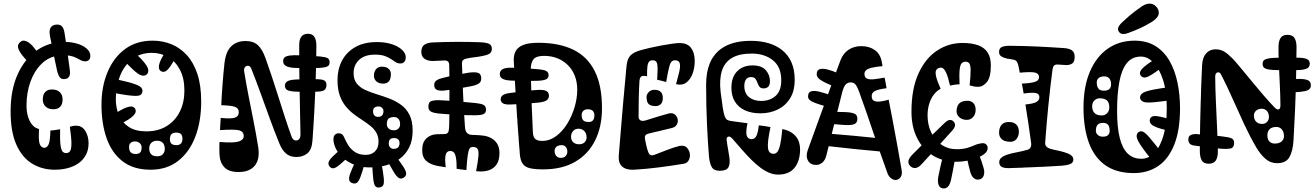

<svg xmlns="http://www.w3.org/2000/svg" viewBox="-20 -948 7434 1086"><path d="M290 12Q218.5 12 162 -22.2Q105.5 -56.5 72.8 -129.2Q40 -202 40 -318Q40 -440 80 -528Q120 -616 189 -663.5Q258 -711 344 -711Q384 -711 417.5 -700.8Q451 -690.5 471 -672.5Q491 -654.5 491 -632Q491 -615.5 482.2 -608.2Q473.5 -601 462 -601Q451 -601 442.5 -604.8Q434 -608.5 428 -612Q425 -614 422.2 -615.2Q419.5 -616.5 416.8 -618Q414 -619.5 411.5 -620.5Q407.5 -622.5 403.5 -624.2Q399.5 -626 396 -627.2Q392.5 -628.5 388.5 -629.5Q383 -631 377.2 -632.2Q371.5 -633.5 366 -634Q362 -634.5 357.2 -634.5Q352.5 -634.5 347.5 -634.8Q342.5 -635 337 -635Q333 -635 328.8 -634.8Q324.5 -634.5 320.2 -634.2Q316 -634 311.5 -633.5Q255 -626.5 214.2 -586.2Q173.5 -546 151.8 -484.8Q130 -423.5 130 -352Q130 -316.5 137.8 -290.5Q145.5 -264.5 157.8 -248Q170 -231.5 183 -225Q189 -222 192.8 -220.8Q196.5 -219.5 201 -218Q196.5 -153.5 205 -132.5Q213.5 -111.5 232 -112Q246.5 -113 255 -131.2Q263.5 -149.5 265 -210Q277 -210 292.2 -212.5Q307.5 -215 320 -217Q318.5 -156.5 322.2 -127.8Q326 -99 334 -90.5Q342 -82 354 -82Q368.5 -82 376.2 -93.2Q384 -104.5 384 -136.5Q384 -168.5 375 -231Q383.5 -234 392 -235.5Q400.5 -237 411 -237Q445 -237 463 -206.8Q481 -176.5 481 -138Q481 -100.5 466 -72.2Q451 -44 424.8 -25.2Q398.5 -6.5 363.8 2.8Q329 12 290 12ZM345 -762Q352.5 -714 360.5 -658Q368.5 -602 375 -551Q377.5 -535 374.5 -523.8Q371.5 -512.5 363.2 -506.5Q355 -500.5 341 -500.5Q325.5 -500.5 317.2 -512Q309 -523.5 304 -543Q293.5 -590.5 282.2 -645.5Q271 -700.5 262 -747Q258.5 -767 262 -780.8Q265.5 -794.5 276.2 -801.8Q287 -809 305 -809Q320 -809 330.2 -799Q340.5 -789 345 -762ZM165 -687Q175 -675 184.8 -662.5Q194.5 -650 204 -634Q213 -620 212.8 -607Q212.5 -594 202 -584Q190 -571.5 177 -572.5Q164 -573.5 151 -586Q135.5 -601 123.8 -614Q112 -627 103 -639Q84.5 -664.5 81.8 -680.5Q79 -696.5 94 -710Q107.5 -723 127 -715.5Q146.5 -708 165 -687ZM282 -330Q253 -330 237.5 -345.8Q222 -361.5 222 -384Q222 -414 236 -428Q250 -442 273 -442Q302.5 -442 318.2 -426.8Q334 -411.5 334 -385Q334 -359 320.8 -344.5Q307.5 -330 282 -330ZM429 -63Q430 -61.5 430.8 -60.5Q431.5 -59.5 432 -58Q438 -48.5 426 -41.2Q414 -34 403.5 -34Q400 -34 396.5 -35.2Q393 -36.5 391 -39Q389.5 -41.5 388.2 -43.2Q387 -45 386 -47ZM306 -50Q306 -48 306.5 -45.8Q307 -43.5 307 -41Q308.5 -30.5 295.5 -23.8Q282.5 -17 268.5 -17Q257 -17 247.5 -21.2Q238 -25.5 237 -36.5Q237 -39.5 237 -42.2Q237 -45 237 -48Q236.5 -60 248.2 -66Q260 -72 271 -72Q283.5 -72 294 -67Q304.5 -62 306 -50Z M832 12Q735.5 12 674 -35.2Q612.5 -82.5 583.2 -165.5Q554 -248.5 554 -356Q554 -457 587.8 -539Q621.5 -621 686 -669.5Q750.5 -718 843 -718Q899.5 -718 949 -698Q998.5 -678 1036.8 -636.2Q1075 -594.5 1096.5 -529.5Q1118 -464.5 1118 -374Q1118 -262 1084.8 -174.8Q1051.5 -87.5 987.5 -37.8Q923.5 12 832 12ZM808 -205Q874.5 -205 922.8 -234.8Q971 -264.5 997 -316.5Q1023 -368.5 1023 -436Q1023 -504.5 998.5 -552Q974 -599.5 932.2 -624.2Q890.5 -649 839 -649Q772.5 -649 727 -612.8Q681.5 -576.5 658.2 -517Q635 -457.5 635 -388Q635 -337.5 652.8 -296Q670.5 -254.5 708.8 -229.8Q747 -205 808 -205ZM976 -198Q959.5 -198 950.2 -189.5Q941 -181 941 -159Q941 -144 949.5 -135.5Q958 -127 979 -127Q995 -127 1003.5 -136.5Q1012 -146 1012 -161Q1012 -181.5 1003.5 -189.8Q995 -198 976 -198ZM868 -152Q848.5 -152 836.2 -140.5Q824 -129 824 -107Q824 -88.5 834.5 -76.2Q845 -64 869 -64Q891 -64 901.5 -76.2Q912 -88.5 912 -104Q912 -129.5 900.2 -140.8Q888.5 -152 868 -152ZM742 -148Q728.5 -148 719.2 -140Q710 -132 710 -117Q710 -95.5 719.5 -86.2Q729 -77 747 -77Q765 -77 773 -85.5Q781 -94 781 -115Q781 -128.5 770.5 -138.2Q760 -148 742 -148ZM984 -644Q979.5 -636 975 -627.2Q970.5 -618.5 966 -610Q943 -568 926 -551.8Q909 -535.5 891 -545Q878.5 -552 878.5 -569.8Q878.5 -587.5 894 -618Q907 -641.5 913.2 -651.5Q919.5 -661.5 924 -669Q931 -680.5 943 -681.5Q955 -682.5 966 -677Q976.5 -672 982.5 -662.5Q988.5 -653 984 -644ZM744 -647Q753 -639 762.5 -630.5Q772 -622 781 -612Q814 -576 817.8 -557.2Q821.5 -538.5 811 -528Q800 -517 781.5 -521.2Q763 -525.5 733 -554Q715 -570.5 704.8 -581Q694.5 -591.5 686 -602Q680 -610.5 684 -622.2Q688 -634 696 -642Q705 -652 718.5 -655.2Q732 -658.5 744 -647ZM628 -501Q649 -496.5 669.5 -492.2Q690 -488 711 -482Q762 -468 775.5 -455.8Q789 -443.5 785 -427Q781.5 -410 763 -406.8Q744.5 -403.5 697 -410Q676 -413 654.5 -416.8Q633 -420.5 612 -425Q598.5 -428 594.5 -442Q590.5 -456 594 -470Q597 -484.5 606.2 -494Q615.5 -503.5 628 -501ZM615 -296Q620.5 -300 626.2 -303.2Q632 -306.5 637 -310Q674 -332.5 695.2 -340Q716.5 -347.5 727.2 -345Q738 -342.5 743 -335Q749 -326.5 747.2 -315.2Q745.5 -304 728.5 -288.5Q711.5 -273 672 -252Q665.5 -248.5 658.2 -244.8Q651 -241 644 -237Q632 -231 621.8 -236.2Q611.5 -241.5 606 -252Q601 -262.5 602 -275.5Q603 -288.5 615 -296ZM1065 -522Q1072.5 -523.5 1078.2 -515.5Q1084 -507.5 1087 -496Q1090 -482 1088.5 -469Q1087 -456 1078 -455Q1076 -455 1073.8 -454.5Q1071.5 -454 1069 -454Q1060 -453.5 1054.2 -463.2Q1048.5 -473 1046 -485Q1044.5 -498 1047.8 -508.8Q1051 -519.5 1060 -521Q1061.5 -521 1062.5 -521.5Q1063.5 -522 1065 -522ZM1047 -289Q1049.5 -286 1051.8 -283.5Q1054 -281 1056 -278Q1061.5 -271.5 1058.8 -264.5Q1056 -257.5 1050 -252Q1044 -247.5 1037 -246.2Q1030 -245 1026 -251Q1023 -255.5 1020 -259.5Q1017 -263.5 1014 -268Q1008 -276.5 1010.5 -283.5Q1013 -290.5 1019 -294Q1025 -298 1033 -297.2Q1041 -296.5 1047 -289Z M1221.5 -76Q1221 -85.5 1220.8 -97.2Q1220.5 -109 1220.8 -121.5Q1221 -134 1221.5 -145Q1302.5 -138.5 1330.5 -147.8Q1358.5 -157 1358.5 -178Q1358.5 -205 1331 -211.2Q1303.5 -217.5 1224.5 -212Q1225.5 -229.5 1226.2 -246.8Q1227 -264 1228.5 -281Q1263.5 -277.5 1286 -278.8Q1308.5 -280 1319.5 -288.2Q1330.5 -296.5 1330.5 -314Q1330.5 -336 1308.5 -343.8Q1286.5 -351.5 1231.5 -353Q1234 -408.5 1238.8 -471.5Q1243.5 -534.5 1249.5 -589Q1257 -656.5 1288 -686.2Q1319 -716 1368.5 -716Q1413.5 -716 1438.8 -692.5Q1464 -669 1482.5 -617Q1499 -571.5 1517 -516.8Q1535 -462 1553.8 -403Q1572.5 -344 1591.2 -286.2Q1610 -228.5 1628.5 -177Q1635 -158.5 1647.5 -154.5Q1660 -150.5 1670 -159.2Q1680 -168 1679.5 -188Q1678.5 -259.5 1676.5 -345.8Q1674.5 -432 1673.2 -521.8Q1672 -611.5 1672.5 -694Q1672.5 -725.5 1684.8 -741.2Q1697 -757 1722.5 -757Q1746.5 -757 1758 -740Q1769.5 -723 1769.5 -689Q1769 -606.5 1766.2 -517.5Q1763.5 -428.5 1758.8 -336.8Q1754 -245 1747.5 -154Q1744 -101.5 1718.8 -80.8Q1693.5 -60 1656.5 -60Q1620 -60 1597.2 -80.2Q1574.5 -100.5 1559.5 -138Q1531.5 -207 1505.2 -279.5Q1479 -352 1453.2 -423Q1427.5 -494 1401.5 -559Q1398 -568 1393.2 -572Q1388.5 -576 1381.5 -576Q1371 -576 1364.8 -567.2Q1358.5 -558.5 1361.5 -542Q1372.5 -473.5 1386.5 -402.5Q1400.5 -331.5 1414.8 -259.5Q1429 -187.5 1440.5 -116Q1451 -48.5 1421.8 -11.8Q1392.5 25 1329.5 25Q1273.5 25 1248.2 -2.8Q1223 -30.5 1221.5 -76ZM1679.5 -635Q1698.5 -634.5 1717.8 -633.2Q1737 -632 1755.5 -631Q1796.5 -629 1815.2 -625Q1834 -621 1839.2 -614Q1844.5 -607 1844.5 -596Q1844.5 -585 1838.8 -577.8Q1833 -570.5 1813.5 -566.8Q1794 -563 1753.5 -563Q1734 -563 1715 -563Q1696 -563 1676.5 -563Q1637.5 -563 1617 -567.8Q1596.5 -572.5 1589 -581.5Q1581.5 -590.5 1581.5 -603Q1581.5 -615 1589.2 -622.8Q1597 -630.5 1618.2 -633.8Q1639.5 -637 1679.5 -635ZM1675.5 -499Q1695 -499 1715 -499.5Q1735 -500 1754.5 -500Q1801 -501 1813.8 -493.2Q1826.5 -485.5 1826.5 -468Q1826.5 -447 1814 -438Q1801.5 -429 1756.5 -429Q1738.5 -429 1720 -429Q1701.5 -429 1683.5 -429Q1629 -429 1610.2 -436Q1591.5 -443 1591.5 -464Q1591.5 -480.5 1607.8 -489.5Q1624 -498.5 1675.5 -499ZM1711.5 -405Q1713 -405 1714.5 -405Q1716 -405 1717.5 -405Q1725.5 -405 1730.5 -400Q1735.5 -395 1738 -387.2Q1740.5 -379.5 1740.5 -371Q1740.5 -362.5 1737.5 -354.5Q1734.5 -346.5 1729 -341.2Q1723.5 -336 1715.5 -336Q1713.5 -336 1711.8 -336Q1710 -336 1707.5 -336Q1696.5 -336 1691 -346Q1685.5 -356 1685.5 -368Q1685.5 -381.5 1692.2 -393.2Q1699 -405 1711.5 -405ZM1313.5 -122Q1319.5 -122 1326 -122Q1332.5 -122 1338.5 -122Q1352 -122 1358.8 -111.5Q1365.5 -101 1365.5 -88Q1365.5 -73 1357.5 -61.5Q1349.5 -50 1333.5 -49Q1327 -49 1320.8 -49Q1314.5 -49 1307.5 -49Q1292.5 -49 1285 -60.8Q1277.5 -72.5 1277.5 -86Q1277.5 -102 1285.8 -112Q1294 -122 1313.5 -122ZM1348.5 -59Q1333 -59 1324.8 -67.5Q1316.5 -76 1316.5 -93Q1316.5 -106 1325.8 -114Q1335 -122 1350.5 -122Q1363.5 -122 1371.5 -114.2Q1379.5 -106.5 1379.5 -92Q1379.5 -75.5 1370.8 -67.2Q1362 -59 1348.5 -59ZM1396.5 -624Q1396.5 -624 1396.5 -624Q1396.5 -624 1396.5 -624Q1396.5 -624 1396.5 -624Q1396.5 -624 1396.5 -624Q1396.5 -624 1396.5 -624Q1396.5 -624 1396.5 -624Q1396.5 -624 1396.5 -624Q1396.5 -624 1396.5 -624ZM1336.5 -671Q1336.5 -671 1336.5 -671Q1336.5 -671 1336.5 -671Q1336.5 -671 1336.5 -671Q1336.5 -671 1336.5 -671Q1336.5 -671 1336.5 -671Q1336.5 -671 1336.5 -671Q1336.5 -671 1336.5 -671Q1336.5 -671 1336.5 -671Z M2071 -1Q2022.5 -1 1984.5 -16Q1946.5 -31 1920 -55.2Q1893.5 -79.5 1879.8 -107.2Q1866 -135 1866 -160Q1866 -177.5 1874.5 -185.8Q1883 -194 1895 -194Q1908.5 -194 1916 -187.2Q1923.5 -180.5 1930 -164Q1936.5 -148.5 1949.8 -126.8Q1963 -105 1987 -88.5Q2011 -72 2049 -72Q2081.5 -72 2101.2 -91.8Q2121 -111.5 2121 -146Q2121 -176 2108.5 -197.5Q2096 -219 2075.2 -235.8Q2054.5 -252.5 2029.8 -268.5Q2005 -284.5 1980.2 -303.2Q1955.5 -322 1934.8 -347.5Q1914 -373 1901.5 -409Q1889 -445 1889 -496Q1889 -556 1914.2 -604.5Q1939.5 -653 1989.2 -681.5Q2039 -710 2112 -710Q2150.5 -710 2180.5 -702.5Q2210.5 -695 2231.8 -682.5Q2253 -670 2264 -655Q2275 -640 2275 -625Q2275 -608.5 2267.5 -598.8Q2260 -589 2244 -589Q2230 -589 2218 -596.5Q2206 -604 2191.5 -614Q2177 -624 2155.8 -631.5Q2134.5 -639 2101 -639Q2042 -639 2011 -609.2Q1980 -579.5 1980 -535Q1980 -498 1998 -475.5Q2016 -453 2046 -439.2Q2076 -425.5 2111.5 -414.8Q2147 -404 2182.5 -390.5Q2218 -377 2248 -355.5Q2278 -334 2296 -298.8Q2314 -263.5 2314 -208Q2314 -153 2294.2 -113.8Q2274.5 -74.5 2240.5 -49.5Q2206.5 -24.5 2162.8 -12.8Q2119 -1 2071 -1ZM2206 -106Q2240 -106 2240 -139Q2240 -152 2232 -159.5Q2224 -167 2209 -167Q2193.5 -167 2186.2 -160Q2179 -153 2179 -137Q2179 -121.5 2187.2 -113.8Q2195.5 -106 2206 -106ZM2209 -211Q2223.5 -211 2233.2 -220.5Q2243 -230 2243 -245Q2243 -266 2233.2 -276Q2223.5 -286 2210 -286Q2188.5 -286 2178.2 -277.2Q2168 -268.5 2168 -246Q2168 -230.5 2178.5 -220.8Q2189 -211 2209 -211ZM2118 -287Q2134.5 -287 2141.8 -295.8Q2149 -304.5 2149 -320Q2149 -330.5 2141 -338.2Q2133 -346 2120 -346Q2106.5 -346 2098.2 -339Q2090 -332 2090 -319Q2090 -304 2097.2 -295.5Q2104.5 -287 2118 -287ZM2148 -475Q2122 -475 2108.5 -488Q2095 -501 2095 -519Q2095 -543 2107.2 -557Q2119.5 -571 2139 -571Q2166 -571 2178.5 -558.5Q2191 -546 2191 -530Q2191 -501.5 2179.8 -488.2Q2168.5 -475 2148 -475ZM2166 -50 2208 -79Q2242.5 -33.5 2259.8 -7.2Q2277 19 2277.5 33.2Q2278 47.5 2263 57Q2248.5 66 2236 58.8Q2223.5 51.5 2207.2 25Q2191 -1.5 2166 -50ZM2085 -20 2137 -29Q2147.5 28.5 2150.5 58Q2153.5 87.5 2148 98.5Q2142.5 109.5 2128 112Q2110.5 115 2102.5 104.5Q2094.5 94 2091.2 64.2Q2088 34.5 2085 -20ZM1991 -36 2041 -17Q2028 28.5 2018.5 53.5Q2009 78.5 1998.2 86Q1987.5 93.5 1971 87Q1956.5 81.5 1954.8 67.8Q1953 54 1962.5 29Q1972 4 1991 -36ZM1959 -79Q1960 -80 1960.8 -81.2Q1961.5 -82.5 1962 -83Q1966.5 -89 1975.8 -88.2Q1985 -87.5 1993 -82Q2001.5 -77.5 2005.8 -70.2Q2010 -63 2006 -56Q2005.5 -54.5 2004 -52.5Q2002.5 -50.5 2001 -49Q1995.5 -41.5 1988.2 -39.5Q1981 -37.5 1974 -40Q1967 -42.5 1962 -48Q1958 -52 1955.8 -57.2Q1953.5 -62.5 1954 -68Q1954.5 -73.5 1959 -79ZM1922 -116 1955 -65Q1920.5 -32 1899.8 -15Q1879 2 1866.5 3.8Q1854 5.5 1844 -7Q1834.5 -18.5 1839.2 -32Q1844 -45.5 1864.2 -65.2Q1884.5 -85 1922 -116Z M2667 -296Q2614.5 -296 2562.8 -298.8Q2511 -301.5 2460 -306Q2434.5 -308.5 2418.8 -316.2Q2403 -324 2403 -345Q2403 -371.5 2422 -377Q2441 -382.5 2470 -381Q2518 -379 2574.8 -374Q2631.5 -369 2671 -365Q2700.5 -362 2714.8 -354.8Q2729 -347.5 2729 -328Q2729 -308 2713.5 -302Q2698 -296 2667 -296ZM2643 -460Q2605.5 -452.5 2568.5 -446.5Q2531.5 -440.5 2494 -436Q2469.5 -433 2452.8 -439Q2436 -445 2436 -468Q2436 -484.5 2449 -493.2Q2462 -502 2483 -507Q2518.5 -516 2554.2 -523Q2590 -530 2625 -536Q2662.5 -542 2682.2 -536.5Q2702 -531 2702 -504Q2702 -484 2686.8 -474.8Q2671.5 -465.5 2643 -460ZM2474 -493Q2485.5 -493 2491.2 -486.8Q2497 -480.5 2497 -472Q2497 -456.5 2490.2 -449.8Q2483.5 -443 2473 -443Q2459.5 -443 2453.2 -450Q2447 -457 2447 -468Q2447 -480 2453.8 -486.5Q2460.5 -493 2474 -493ZM2368 -99Q2368 -144 2392.8 -166.2Q2417.5 -188.5 2454 -189Q2467.5 -189 2477.5 -189.2Q2487.5 -189.5 2497 -190Q2510 -191 2514.8 -199.8Q2519.5 -208.5 2520 -227Q2520.5 -234.5 2520.8 -243.5Q2521 -252.5 2521 -262.5Q2521.5 -269 2521.5 -275.8Q2521.5 -282.5 2521.5 -289Q2522 -295.5 2522 -302Q2522 -308.5 2522 -315Q2522 -321.5 2522 -343.5Q2522 -365.5 2522 -395Q2522 -398.5 2522 -401.8Q2522 -405 2522 -408.5Q2522 -412 2522 -415.5Q2522 -420.5 2522 -425.2Q2522 -430 2522 -435Q2522 -478 2521.8 -518.8Q2521.5 -559.5 2521 -578Q2520.5 -594 2514.2 -600Q2508 -606 2493 -606Q2480.5 -606 2463.5 -604.5Q2446.5 -603 2429 -603Q2398.5 -603 2380.8 -615.8Q2363 -628.5 2363 -656Q2364 -684 2380.8 -695.2Q2397.5 -706.5 2428 -708Q2496.5 -711 2564.8 -711.2Q2633 -711.5 2695 -709Q2731 -707.5 2746.5 -700Q2762 -692.5 2762 -672Q2762 -652.5 2747.8 -644Q2733.5 -635.5 2708 -631Q2682.5 -626 2661 -623.8Q2639.5 -621.5 2619 -617Q2605.5 -614 2599.2 -608.2Q2593 -602.5 2593 -588Q2595.5 -499 2599.5 -409.2Q2603.5 -319.5 2610 -230Q2611.5 -207.5 2620.8 -196.8Q2630 -186 2651 -185Q2661.5 -184.5 2672.5 -184.2Q2683.5 -184 2694 -183Q2749 -180 2777.5 -153Q2806 -126 2805 -81Q2805 -43 2789.8 -19.2Q2774.5 4.5 2746.5 14.5Q2718.5 24.5 2681 21Q2679 21 2677.2 20.5Q2675.5 20 2673 20Q2684 -37 2686.2 -66.5Q2688.5 -96 2680.8 -106.5Q2673 -117 2654 -117Q2642.5 -117 2636 -107.2Q2629.5 -97.5 2625.5 -69.2Q2621.5 -41 2618 14Q2604.5 12.5 2591 10.8Q2577.5 9 2563 7Q2563 -36.5 2558.5 -58.2Q2554 -80 2546 -87Q2538 -94 2527 -94Q2516 -94 2508.5 -87Q2501 -80 2498.8 -60.2Q2496.5 -40.5 2501 -2Q2489 -3.5 2477 -5.8Q2465 -8 2453 -10Q2415 -17 2391.5 -37.5Q2368 -58 2368 -99Z M2920 -79Q2919.5 -89 2918.8 -98.8Q2918 -108.5 2917 -118Q2916.5 -124 2916 -130Q2915.5 -136 2915 -142Q2914.5 -148 2914 -154Q2914 -159.5 2913.8 -165Q2913.5 -170.5 2913 -175.8Q2912.5 -181 2912 -186Q2910.5 -202.5 2909.5 -219Q2908.5 -235.5 2907 -252Q2907 -259.5 2906.5 -267Q2906 -274.5 2905 -282Q2904.5 -287.5 2904.2 -292.8Q2904 -298 2903.8 -303.2Q2903.5 -308.5 2903 -314Q2898.5 -386 2894.2 -458.5Q2890 -531 2886 -603Q2884.5 -634 2896 -657.2Q2907.5 -680.5 2938.2 -693.2Q2969 -706 3025 -706Q3142.5 -706 3222.8 -666.8Q3303 -627.5 3344 -545.8Q3385 -464 3385 -336Q3385 -231.5 3346.2 -153.8Q3307.5 -76 3233.5 -33Q3159.5 10 3053 10Q3007 10 2978.8 3.8Q2950.5 -2.5 2936.8 -21.5Q2923 -40.5 2920 -79ZM2994 -200Q2995.5 -171.5 3008.5 -161.2Q3021.5 -151 3046 -151Q3089 -151 3125.2 -177.8Q3161.5 -204.5 3188.2 -247.8Q3215 -291 3230 -341.8Q3245 -392.5 3245 -440Q3245 -484.5 3231 -519.8Q3217 -555 3191.5 -580.2Q3166 -605.5 3131.8 -618.8Q3097.5 -632 3057 -632Q3013 -632 2997.2 -612.2Q2981.5 -592.5 2982 -551Q2983.5 -463.5 2986.5 -375.8Q2989.5 -288 2994 -200ZM3255 -132Q3276 -132 3287 -143.8Q3298 -155.5 3298 -171Q3298 -193 3285.2 -206.5Q3272.5 -220 3252 -220Q3233.5 -220 3221.8 -207.2Q3210 -194.5 3210 -174Q3210 -154.5 3222.5 -143.2Q3235 -132 3255 -132ZM3151 -55Q3170 -55 3179.5 -65.5Q3189 -76 3189 -90Q3189 -107.5 3179.8 -117.2Q3170.5 -127 3159 -127Q3136.5 -127 3126.8 -117.5Q3117 -108 3117 -95Q3117 -76.5 3126.5 -65.8Q3136 -55 3151 -55ZM3310 -258Q3326 -258 3334 -267.5Q3342 -277 3342 -295Q3342 -311 3333.5 -320.5Q3325 -330 3303 -330Q3289.5 -330 3279.8 -321.5Q3270 -313 3270 -297Q3270 -276 3279.2 -267Q3288.5 -258 3310 -258ZM2873 -565Q2909 -564.5 2950.5 -562Q2992 -559.5 3016 -557Q3056 -554 3069.5 -546.5Q3083 -539 3083 -523Q3083 -506 3068.5 -499.2Q3054 -492.5 3021 -491Q3000.5 -490.5 2973.5 -490.5Q2946.5 -490.5 2920 -491Q2893.5 -491.5 2874 -492Q2839.5 -493.5 2823.2 -502Q2807 -510.5 2807 -529Q2807 -549.5 2825 -557.8Q2843 -566 2873 -565ZM2864 -422Q2898 -426.5 2941.2 -431.8Q2984.5 -437 3015 -439Q3052 -442 3068.5 -434.2Q3085 -426.5 3085 -407Q3085 -388.5 3069.8 -379.2Q3054.5 -370 3019 -367Q2992 -364 2948.8 -361.2Q2905.5 -358.5 2870 -357Q2838.5 -355.5 2825.2 -363.2Q2812 -371 2812 -386Q2812 -401 2824.5 -409.8Q2837 -418.5 2864 -422ZM3043 -65Q3047.5 -62 3051.8 -57.5Q3056 -53 3058 -50Q3061.5 -45.5 3063 -41.5Q3064.5 -37.5 3064.5 -33.5Q3064.5 -22.5 3055.8 -14.8Q3047 -7 3035.5 -6Q3024 -5 3015 -13Q3012 -15.5 3009.2 -19Q3006.5 -22.5 3004 -26Q3001 -30 2999.8 -34.5Q2998.5 -39 2998.5 -42.5Q2998.5 -59 3013.5 -67.2Q3028.5 -75.5 3043 -65Z M3480 -70Q3485.5 -136.5 3492.2 -217.5Q3499 -298.5 3506 -382Q3506.5 -387 3507 -392Q3507.5 -397 3508 -402Q3508.5 -407 3509 -412Q3509.5 -418 3510 -423.8Q3510.5 -429.5 3511 -435.5Q3511.5 -441.5 3512 -447Q3513 -456.5 3513.8 -465.8Q3514.5 -475 3515.5 -484.5Q3516.5 -493 3517.2 -501.5Q3518 -510 3518.5 -518Q3519.5 -527 3520.2 -535.8Q3521 -544.5 3521.5 -552.5Q3522.5 -558.5 3523 -564.5Q3523.5 -570.5 3524 -576Q3528 -616 3546.2 -634.5Q3564.5 -653 3603 -664Q3625.5 -670.5 3656.8 -677.5Q3688 -684.5 3721.2 -690.8Q3754.5 -697 3782 -700.8Q3809.5 -704.5 3824.5 -704.5Q3868.5 -704.5 3889 -676.8Q3909.5 -649 3909.5 -603Q3909.5 -564 3897.2 -531Q3885 -498 3861.5 -480.8Q3838 -463.5 3804 -472Q3814.5 -510.5 3821.8 -541Q3829 -571.5 3825 -589.2Q3821 -607 3797.5 -607Q3776 -607 3767.5 -578Q3759 -549 3748 -484Q3734.5 -488 3723 -490.8Q3711.5 -493.5 3697 -497Q3701.5 -561.5 3697.8 -584.2Q3694 -607 3672 -607Q3658 -607 3651 -598.8Q3644 -590.5 3641.8 -570.5Q3639.5 -550.5 3640 -516Q3635.5 -517.5 3631 -518.2Q3626.5 -519 3622 -519Q3609.5 -519 3603.8 -512Q3598 -505 3597 -492Q3594 -441 3593 -389.2Q3592 -337.5 3592 -288Q3592 -274 3602.2 -267.5Q3612.5 -261 3632 -267Q3677 -281.5 3711 -291.5Q3745 -301.5 3762 -306Q3786 -312 3800 -298Q3814 -284 3814 -265Q3814 -252 3806 -240.2Q3798 -228.5 3780 -224Q3773.5 -222.5 3766.8 -220.8Q3760 -219 3753 -217.5Q3749 -216.5 3745 -215.5Q3741 -214.5 3737 -213.5Q3733.5 -213 3730.5 -212.2Q3727.5 -211.5 3724.5 -210.5Q3719.5 -209.5 3715 -208.2Q3710.5 -207 3705.5 -206Q3703.5 -205.5 3701.2 -205Q3699 -204.5 3696.8 -204Q3694.5 -203.5 3692 -203Q3689.5 -202.5 3687.2 -202Q3685 -201.5 3682.5 -200.8Q3680 -200 3677.5 -199.5Q3670.5 -198 3663.8 -196.2Q3657 -194.5 3651 -193Q3634.5 -189 3630.2 -181.5Q3626 -174 3628 -162Q3630.5 -148 3635.5 -125.8Q3640.5 -103.5 3647 -87Q3652.5 -73.5 3660.5 -70.5Q3668.5 -67.5 3681 -72Q3714 -85 3754.8 -100.5Q3795.5 -116 3821 -122Q3851.5 -129 3867 -110.8Q3882.5 -92.5 3882.5 -70Q3882.5 -53 3874 -39Q3865.5 -25 3848 -22Q3786.5 -11.5 3711.5 -1.8Q3636.5 8 3565 12Q3522.5 14 3499.5 -5.5Q3476.5 -25 3480 -70ZM3660 -60 3725 -62Q3728 -46.5 3726.8 -34.8Q3725.5 -23 3719 -15.8Q3712.5 -8.5 3700 -7Q3686 -5 3677.5 -11.5Q3669 -18 3665 -30.8Q3661 -43.5 3660 -60ZM3774 -54Q3773.5 -58.5 3772.8 -63Q3772 -67.5 3772 -72Q3772 -82 3778.2 -89.5Q3784.5 -97 3801 -100Q3816 -103 3825.5 -100.2Q3835 -97.5 3837 -86Q3838 -82.5 3838.8 -78.2Q3839.5 -74 3840 -70Q3842.5 -57.5 3836 -48.2Q3829.5 -39 3813 -35Q3794.5 -31.5 3785.5 -35.2Q3776.5 -39 3774 -54ZM3688 -348Q3662 -348 3649.5 -359Q3637 -370 3637 -400Q3637 -414.5 3649.5 -427.2Q3662 -440 3680 -440Q3705.5 -440 3717.2 -428.5Q3729 -417 3729 -393Q3729 -370 3717.5 -359Q3706 -348 3688 -348ZM3706 -653Q3706 -659 3711.8 -664.2Q3717.5 -669.5 3728 -670Q3736.5 -671 3744.2 -668Q3752 -665 3752 -658Q3752 -656 3752 -652Q3752 -648 3752 -645Q3752 -637 3745.5 -632Q3739 -627 3730 -626Q3722 -625.5 3714.5 -628.8Q3707 -632 3706 -641Q3706 -644 3706 -647Q3706 -650 3706 -653ZM3583 -588 3578 -548Q3565.5 -549.5 3559.5 -555Q3553.5 -560.5 3554 -571Q3555 -583 3563.5 -585.5Q3572 -588 3583 -588Z M3990 -64Q3984 -137.5 3979 -241.8Q3974 -346 3974 -469Q3974 -503.5 3979 -533.2Q3984 -563 3994 -588Q3996.5 -594 3999.2 -600Q4002 -606 4005 -611.5Q4008 -616.5 4010.8 -621Q4013.5 -625.5 4017 -630Q4021.5 -637 4027 -643Q4032.5 -649 4038 -654.5Q4042.5 -659 4047.5 -663.5Q4052.5 -668 4058 -671.5Q4063.5 -675.5 4069.5 -679.2Q4075.5 -683 4082 -686.5Q4111.5 -702 4147.8 -709.5Q4184 -717 4228 -717Q4281.5 -717 4326.8 -703.8Q4372 -690.5 4405.2 -663.5Q4438.5 -636.5 4456.8 -595Q4475 -553.5 4475 -497Q4475 -432.5 4448.2 -390.5Q4421.5 -348.5 4377.5 -327.8Q4333.5 -307 4282 -307Q4230 -307 4193 -324.2Q4156 -341.5 4136.5 -373.8Q4117 -406 4117 -451Q4117 -512.5 4150 -545.2Q4183 -578 4236 -578Q4288 -578 4311.5 -551Q4335 -524 4335 -490Q4335 -467 4325.2 -457.5Q4315.5 -448 4299 -448Q4282.5 -448 4275.5 -457.8Q4268.5 -467.5 4264.2 -480Q4260 -492.5 4252.8 -502.2Q4245.5 -512 4228 -512Q4208.5 -512 4199.2 -498Q4190 -484 4190 -462Q4190 -419.5 4217.2 -398.2Q4244.5 -377 4284 -377Q4335 -377 4367 -405.5Q4399 -434 4399 -494Q4399 -570 4351.2 -607.5Q4303.5 -645 4232 -645Q4161 -645 4119.5 -620Q4078 -595 4063 -546.5Q4048 -498 4056 -428Q4063 -370.5 4068.2 -337.8Q4073.5 -305 4079.2 -290Q4085 -275 4092.8 -270.5Q4100.5 -266 4112 -264Q4136 -260.5 4160.5 -257.2Q4185 -254 4208 -251Q4197.5 -202.5 4203.5 -181.8Q4209.5 -161 4231 -161Q4247.5 -161 4257.2 -177.2Q4267 -193.5 4272 -239Q4289.5 -237.5 4306.2 -234.8Q4323 -232 4338 -229Q4320 -144.5 4323.8 -111.2Q4327.5 -78 4356 -78Q4367.5 -78 4376.8 -89Q4386 -100 4393 -130.2Q4400 -160.5 4405 -218Q4433 -212.5 4452 -201.2Q4471 -190 4483 -174.8Q4495 -159.5 4500.2 -141.5Q4505.5 -123.5 4505.5 -104Q4505.5 -39 4474.8 0.2Q4444 39.5 4381.5 39.5Q4355.5 39.5 4330.8 29.2Q4306 19 4281 0.2Q4256 -18.5 4230.5 -43.8Q4205 -69 4178.2 -99.8Q4151.5 -130.5 4122 -164Q4109.5 -178.5 4099 -175Q4088.5 -171.5 4090 -157Q4093 -131 4097.8 -105.5Q4102.5 -80 4106 -55Q4110.5 -17.5 4099 0.2Q4087.5 18 4050 18Q4018 18 4006 -2.8Q3994 -23.5 3990 -64ZM4032 -14Q4021 -13.5 4015 -22Q4009 -30.5 4009 -40Q4009 -49 4014 -56.2Q4019 -63.5 4030 -64ZM4019 -99Q4008.5 -99 4003.2 -107.8Q3998 -116.5 3998 -126Q3998 -137.5 4004 -146.8Q4010 -156 4022 -156ZM4439 -27Q4426.5 -27 4419.2 -34Q4412 -41 4412 -52Q4412 -69.5 4419.2 -77.2Q4426.5 -85 4437 -85Q4454.5 -85 4462.2 -77.8Q4470 -70.5 4470 -60Q4470 -44.5 4461.8 -35.8Q4453.5 -27 4439 -27Z M4548.5 -98Q4555.5 -117.5 4572.5 -164.2Q4589.5 -211 4611.5 -271.8Q4633.5 -332.5 4655.5 -393Q4657.5 -397.5 4659 -402Q4660.5 -406.5 4662 -410.8Q4663.5 -415 4665 -419.5Q4667.5 -425.5 4669.8 -431.8Q4672 -438 4674 -444Q4680 -460 4685.5 -475.2Q4691 -490.5 4696 -504.5Q4698 -509 4699.5 -513.2Q4701 -517.5 4702.5 -521.8Q4704 -526 4705.5 -530Q4708 -537.5 4710.8 -544.2Q4713.5 -551 4715.5 -557.5Q4723.5 -578.5 4728.2 -591.2Q4733 -604 4733.5 -606Q4749.5 -647.5 4781.5 -667.8Q4813.5 -688 4854.5 -687Q4897.5 -686.5 4928.5 -664.5Q4959.5 -642.5 4967.5 -598Q4968.5 -592 4969.8 -586Q4971 -580 4971.5 -574Q4911.5 -568 4890.5 -558.2Q4869.5 -548.5 4869.5 -531Q4869.5 -509.5 4884.2 -503.2Q4899 -497 4924.8 -500Q4950.5 -503 4983.5 -509Q4986.5 -494 4989.5 -479Q4992.5 -464 4994.5 -449Q4948 -443 4929.2 -433.5Q4910.5 -424 4910.5 -405Q4910.5 -383 4925 -377Q4939.5 -371 4961.5 -374.2Q4983.5 -377.5 5006.5 -384Q5016.5 -334 5026 -284Q5035.5 -234 5044.5 -184.5Q5053.5 -135 5062.5 -85.8Q5071.5 -36.5 5079.5 12Q5085 39.5 5073.5 54.8Q5062 70 5045.5 70Q5033 70 5020 60.5Q5007 51 4999.5 31Q4959 -81 4919 -200.2Q4879 -319.5 4840.5 -426Q4830 -455.5 4819.8 -468.8Q4809.5 -482 4791.5 -482Q4774.5 -482 4763.2 -470Q4752 -458 4743.5 -425Q4720.5 -336 4698 -244Q4675.5 -152 4653.5 -67Q4646 -39.5 4630 -27.2Q4614 -15 4596.5 -15Q4564.5 -15 4550.5 -39.2Q4536.5 -63.5 4548.5 -98ZM4649.5 -251 4668.5 -314Q4692 -315 4714.8 -315Q4737.5 -315 4760.5 -314Q4795 -312.5 4812.2 -305.5Q4829.5 -298.5 4829.5 -276Q4829.5 -254.5 4814.5 -246.8Q4799.5 -239 4756.5 -241Q4729.5 -242.5 4702.8 -245.2Q4676 -248 4649.5 -251ZM4659.5 -122Q4636.5 -125 4622.5 -134.5Q4608.5 -144 4608.5 -159Q4608.5 -182.5 4626.8 -188.5Q4645 -194.5 4670.5 -192Q4736 -187 4807.8 -180.2Q4879.5 -173.5 4950.5 -166L4970.5 -90Q4886.5 -97.5 4806.8 -105.8Q4727 -114 4659.5 -122ZM4691.5 -461Q4658 -475 4637.8 -485.8Q4617.5 -496.5 4608.5 -506.5Q4599.5 -516.5 4599.5 -528Q4599.5 -551.5 4616.5 -556.8Q4633.5 -562 4661.2 -554.8Q4689 -547.5 4720 -534ZM4656.5 -345Q4617 -356 4593.8 -364.5Q4570.5 -373 4560.5 -381.8Q4550.5 -390.5 4550.5 -402Q4550.5 -426 4567.5 -431.2Q4584.5 -436.5 4612.8 -429.8Q4641 -423 4674.5 -411ZM4937.5 -246 4922.5 -321Q4948 -325.5 4963.8 -325.2Q4979.5 -325 4986.5 -314.2Q4993.5 -303.5 4993.5 -277Q4993.5 -258.5 4979.5 -253.5Q4965.5 -248.5 4937.5 -246ZM4973.5 -86 4958.5 -166Q4984.5 -171.5 5000 -170.5Q5015.5 -169.5 5022.5 -157.5Q5029.5 -145.5 5029.5 -118Q5029.5 -98 5015.5 -92.8Q5001.5 -87.5 4973.5 -86Z M5391.5 -33Q5314.5 -33 5257 -68.2Q5199.5 -103.5 5167.5 -167Q5135.5 -230.5 5135.5 -316Q5135.5 -446 5175.2 -532.5Q5215 -619 5280.5 -662Q5346 -705 5423.5 -705Q5478 -705 5513.8 -691.5Q5549.5 -678 5567 -650Q5584.5 -622 5584.5 -578Q5584.5 -512 5562.5 -484.5Q5540.5 -457 5512.5 -457Q5499 -457 5487.8 -459.2Q5476.5 -461.5 5464.5 -465Q5470.5 -524 5470 -552.5Q5469.5 -581 5462.2 -590Q5455 -599 5441.5 -599Q5427.5 -599 5419.2 -590Q5411 -581 5408 -553.8Q5405 -526.5 5407.5 -471Q5394 -471 5379.8 -468.8Q5365.5 -466.5 5353.5 -464Q5342.5 -513 5332.2 -535.2Q5322 -557.5 5312 -562.5Q5302 -567.5 5291.5 -564Q5279.5 -560 5274.5 -549.5Q5269.5 -539 5275 -514.8Q5280.5 -490.5 5300.5 -446Q5276.5 -433 5260 -410.2Q5243.5 -387.5 5235 -358Q5226.5 -328.5 5226.5 -296Q5226.5 -242 5247.2 -198.5Q5268 -155 5305.2 -129.5Q5342.5 -104 5391.5 -104Q5397.5 -104 5403.2 -104.2Q5409 -104.5 5414 -105Q5418 -105.5 5422.2 -106Q5426.5 -106.5 5430.5 -107Q5435.5 -108 5440 -108.8Q5444.5 -109.5 5448.5 -110.5Q5457 -113 5464.8 -115.8Q5472.5 -118.5 5479 -121Q5481.5 -122 5483.5 -123Q5485.5 -124 5487.8 -124.8Q5490 -125.5 5492 -126.5Q5494.5 -127.5 5497 -128.5Q5499.5 -129.5 5502 -130.5Q5504.5 -131.5 5507 -132Q5515 -134.5 5523 -136.2Q5531 -138 5540 -138Q5551.5 -138 5559 -130.2Q5566.5 -122.5 5566.5 -110.5Q5566.5 -93 5549.5 -78.8Q5532.5 -64.5 5505.5 -54.2Q5478.5 -44 5448.2 -38.5Q5418 -33 5391.5 -33ZM5299.5 -645Q5301 -644.5 5302 -643.5Q5303 -642.5 5304.5 -641Q5311.5 -634 5306.8 -623Q5302 -612 5291.5 -603.2Q5281 -594.5 5269.5 -594.5Q5267.5 -594.5 5265 -594.8Q5262.5 -595 5260 -596Q5258.5 -597 5256.8 -598.5Q5255 -600 5252.5 -603Q5247 -610.5 5252 -621.2Q5257 -632 5267.5 -640.2Q5278 -648.5 5288.5 -648.5Q5291.5 -648.5 5294.5 -647.8Q5297.5 -647 5299.5 -645ZM5145 -78Q5185 -118.5 5231 -163.8Q5277 -209 5323.5 -253Q5339.5 -268.5 5351.5 -269.5Q5363.5 -270.5 5373 -261.5Q5382.5 -252 5381.8 -239.2Q5381 -226.5 5366.5 -210Q5324 -162.5 5280.8 -114.8Q5237.5 -67 5194 -20.5Q5174 2 5156.5 2.5Q5139 3 5127 -10.5Q5116 -22.5 5118.5 -38.5Q5121 -54.5 5145 -78ZM5448.5 -270Q5422.5 -270 5406.5 -284.5Q5390.5 -299 5390.5 -317Q5390.5 -348 5405.8 -363Q5421 -378 5452.5 -378Q5473.5 -378 5486 -364.5Q5498.5 -351 5498.5 -327Q5498.5 -301.5 5484 -285.8Q5469.5 -270 5448.5 -270ZM5517.5 -74Q5525 -56 5531.2 -37.2Q5537.5 -18.5 5543.5 2Q5551.5 30 5542.5 49Q5533.5 68 5510 68Q5497.5 68 5486 57.8Q5474.5 47.5 5467.5 22Q5461.5 1 5457 -19Q5452.5 -39 5448.5 -59ZM5379.5 -37Q5375 -11 5370.2 15.2Q5365.5 41.5 5359.5 68Q5353 97 5342 107.5Q5331 118 5319.5 118Q5296.5 118 5289.2 98.5Q5282 79 5287.5 50Q5293 22 5299 -4.5Q5305 -31 5311.5 -57Q5316 -75.5 5324.8 -82.5Q5333.5 -89.5 5343.5 -89.5Q5364 -89.5 5373.8 -75Q5383.5 -60.5 5379.5 -37Z M5890 -442Q5888 -442 5885.2 -442Q5882.5 -442 5880 -442Q5870.5 -442 5865.2 -448.2Q5860 -454.5 5860 -462Q5860 -470.5 5865.8 -477.2Q5871.5 -484 5882 -484Q5885 -484 5887.5 -484Q5890 -484 5893 -484Q5901.5 -484 5905.2 -477.8Q5909 -471.5 5909 -464Q5909 -456 5904.5 -449Q5900 -442 5890 -442ZM5887 -590Q5885.5 -590 5883.2 -590Q5881 -590 5877 -590Q5869.5 -590 5865.2 -595.2Q5861 -600.5 5861 -608Q5861 -615 5864.2 -620Q5867.5 -625 5875 -625Q5878 -625 5881 -625Q5884 -625 5887 -625Q5894 -625 5898 -619.5Q5902 -614 5902 -607Q5902 -601 5898.8 -595.5Q5895.5 -590 5887 -590ZM5686 -258Q5714.5 -258 5728.8 -243.2Q5743 -228.5 5743 -203Q5743 -178.5 5730 -162.2Q5717 -146 5696 -146Q5662.5 -146 5646.8 -160.2Q5631 -174.5 5631 -197Q5631 -225.5 5644.8 -241.8Q5658.5 -258 5686 -258ZM5632 -31Q5632 -47.5 5647 -58.5Q5662 -69.5 5686 -76Q5704 -81.5 5732.2 -86.8Q5760.5 -92 5792 -101Q5805.5 -105 5810 -116Q5814.5 -127 5812 -142Q5804.5 -196 5796.8 -249.5Q5789 -303 5780 -357Q5826 -361.5 5842.5 -371.5Q5859 -381.5 5859 -398Q5859 -417 5840 -421.5Q5821 -426 5770 -419Q5768 -432.5 5765.2 -447Q5762.5 -461.5 5760 -475Q5801.5 -477 5822.2 -481.8Q5843 -486.5 5850 -494Q5857 -501.5 5857 -512Q5857 -531 5836.2 -537Q5815.5 -543 5748 -537Q5746.5 -546 5744.5 -555Q5742.5 -564 5741 -573Q5738 -589 5731.8 -598.5Q5725.5 -608 5715 -610Q5704 -612.5 5694.2 -613.8Q5684.5 -615 5674 -617Q5656 -621.5 5643.5 -629.2Q5631 -637 5631 -654Q5631 -676 5647.2 -682.5Q5663.5 -689 5688 -689Q5767 -688.5 5843.8 -685Q5920.5 -681.5 5998.5 -676Q6028.5 -674 6043.5 -663Q6058.5 -652 6058.5 -627Q6058.5 -597 6044.2 -588.5Q6030 -580 6014 -580Q6000.5 -580 5989.2 -581.2Q5978 -582.5 5963 -583Q5948 -583.5 5941.8 -577Q5935.5 -570.5 5933 -553Q5919.5 -449 5909.2 -345.8Q5899 -242.5 5892 -144Q5890.5 -127.5 5898.5 -119.2Q5906.5 -111 5919 -107Q5935.5 -102 5957.8 -97.5Q5980 -93 6000 -87Q6024 -80.5 6037.5 -70.5Q6051 -60.5 6051 -46Q6051 -34.5 6044.2 -27.5Q6037.5 -20.5 6023.8 -16.8Q6010 -13 5989 -11Q5979 -10.5 5959.2 -9.2Q5939.5 -8 5914 -6.5Q5908.5 -6.5 5902.2 -6Q5896 -5.5 5889.8 -5.2Q5883.5 -5 5877 -4.5Q5871 -4.5 5864.8 -4.2Q5858.5 -4 5852.5 -3.8Q5846.5 -3.5 5840 -3Q5827.5 -2.5 5815 -2Q5802.5 -1.5 5790.5 -1Q5786 -1 5781.2 -0.8Q5776.5 -0.5 5771.8 -0.2Q5767 0 5762.5 0.5Q5757 0.5 5751.8 0.8Q5746.5 1 5741.5 1Q5736.5 1 5731.5 1.5Q5717.5 2 5706.2 2.2Q5695 2.5 5687 3Q5658.5 3.5 5645.2 -4.5Q5632 -12.5 5632 -31Z M6392.5 31Q6295.5 31 6232.5 -13.2Q6169.5 -57.5 6139 -140.5Q6108.5 -223.5 6108.5 -339Q6108.5 -458 6144.8 -542.8Q6181 -627.5 6246 -672.8Q6311 -718 6397.5 -718Q6466.5 -718 6515.5 -687.5Q6564.5 -657 6595 -603.8Q6625.5 -550.5 6640 -481.8Q6654.5 -413 6654.5 -336Q6654.5 -212 6622.2 -130.5Q6590 -49 6531.2 -9Q6472.5 31 6392.5 31ZM6435.5 -50Q6478.5 -50 6511 -84.8Q6543.5 -119.5 6561.5 -183.8Q6579.5 -248 6579.5 -337Q6579.5 -429.5 6558.8 -494.5Q6538 -559.5 6504.8 -593.8Q6471.5 -628 6433.5 -628Q6383.5 -628 6354 -591.5Q6324.5 -555 6311.5 -486.2Q6298.5 -417.5 6298.5 -321Q6298.5 -228 6313.5 -168Q6328.5 -108 6359 -79Q6389.5 -50 6435.5 -50ZM6219.5 -253Q6198 -253 6188.2 -242.2Q6178.5 -231.5 6178.5 -208Q6178.5 -195.5 6189 -185.2Q6199.5 -175 6217.5 -175Q6239.5 -175 6248 -184.5Q6256.5 -194 6256.5 -206Q6256.5 -232.5 6247 -242.8Q6237.5 -253 6219.5 -253ZM6199.5 -392Q6183 -392 6170.2 -379.8Q6157.5 -367.5 6157.5 -347Q6157.5 -322.5 6170.8 -308.8Q6184 -295 6211.5 -295Q6230.5 -295 6242.5 -308Q6254.5 -321 6254.5 -339Q6254.5 -368.5 6241 -380.2Q6227.5 -392 6199.5 -392ZM6226.5 -516Q6205.5 -516 6194.5 -506.8Q6183.5 -497.5 6183.5 -481Q6183.5 -459.5 6192.8 -447.2Q6202 -435 6223.5 -435Q6244.5 -435 6254.5 -444.2Q6264.5 -453.5 6264.5 -470Q6264.5 -492.5 6254.5 -504.2Q6244.5 -516 6226.5 -516ZM6564.5 -575Q6552.5 -565.5 6539 -556.2Q6525.5 -547 6512.5 -538Q6475 -512 6458.8 -509.8Q6442.5 -507.5 6432.5 -520Q6423.5 -532 6431.5 -547.5Q6439.5 -563 6477.5 -590Q6490.5 -599 6503.8 -607.8Q6517 -616.5 6529.5 -624Q6541 -631 6550.2 -627.5Q6559.5 -624 6565.5 -615Q6572.5 -605.5 6573 -594Q6573.5 -582.5 6564.5 -575ZM6313.5 -658Q6315 -656 6316.5 -654.2Q6318 -652.5 6319.5 -650Q6325.5 -642.5 6323 -635Q6320.5 -627.5 6313.5 -622Q6306 -617 6297 -615.5Q6288 -614 6283.5 -619Q6280.5 -622 6278 -625Q6275.5 -628 6272.5 -631Q6267.5 -637 6272 -645Q6276.5 -653 6284.5 -658Q6292 -662.5 6300.2 -663.8Q6308.5 -665 6313.5 -658ZM6567.5 -282Q6577.5 -279 6586.8 -276.5Q6596 -274 6605.5 -271Q6616 -268 6619 -258.8Q6622 -249.5 6620.5 -239Q6617.5 -226.5 6608.5 -216Q6599.5 -205.5 6586.5 -209Q6576 -212 6566 -214.5Q6556 -217 6545.5 -220Q6500 -233.5 6490 -247.2Q6480 -261 6484.5 -275Q6489 -288.5 6505.5 -291.2Q6522 -294 6567.5 -282ZM6238.5 -604Q6241 -605 6243.2 -605.2Q6245.5 -605.5 6247.5 -606Q6250 -606.5 6252.2 -605.8Q6254.5 -605 6256.2 -603.2Q6258 -601.5 6259.5 -599Q6261.5 -596.5 6262.2 -594Q6263 -591.5 6262 -589.2Q6261 -587 6258.5 -586Q6256.5 -585.5 6254.2 -584.2Q6252 -583 6249.5 -582Q6245 -580 6241.5 -584.5Q6238 -589 6236.5 -594Q6236 -598 6236.5 -601Q6237 -604 6238.5 -604ZM6593.5 -455Q6607 -456.5 6614.8 -446Q6622.5 -435.5 6624.5 -421Q6626 -407.5 6621.8 -395.5Q6617.5 -383.5 6607.5 -382Q6583.5 -378.5 6559.5 -375.5Q6535.5 -372.5 6511.5 -370Q6459 -365 6444.5 -373.2Q6430 -381.5 6428.5 -394Q6427 -407 6439.5 -418.8Q6452 -430.5 6503.5 -441Q6526 -445.5 6548.5 -448.8Q6571 -452 6593.5 -455ZM6494.5 -155Q6509.5 -137 6520 -123.8Q6530.5 -110.5 6539.5 -96Q6546.5 -85 6543.2 -73.2Q6540 -61.5 6529.5 -53Q6519 -45 6507.5 -44.5Q6496 -44 6487.5 -53Q6475.5 -66.5 6464.5 -81.2Q6453.5 -96 6440.5 -114Q6410 -157.5 6409.2 -175.5Q6408.5 -193.5 6420.5 -201Q6432.5 -209.5 6447.8 -201.8Q6463 -194 6494.5 -155ZM6360.5 -761Q6345 -755.5 6334 -755.5Q6320.5 -755.5 6312 -764.5Q6303.5 -773.5 6303.5 -784Q6303.5 -800.5 6329.5 -824Q6346 -839.5 6363 -854.2Q6380 -869 6398.5 -883.2Q6417 -897.5 6438.5 -912Q6462 -927.5 6483 -927.5Q6504.5 -927.5 6519.5 -911Q6534.5 -894.5 6534.5 -876Q6534.5 -860 6521.2 -845.5Q6508 -831 6484.5 -818Q6460 -803 6429 -788.8Q6398 -774.5 6360.5 -761Z M6766.5 -94Q6766.5 -123.5 6767 -164.2Q6767.5 -205 6768.5 -253.2Q6769.5 -301.5 6771 -351.5Q6771.5 -360 6771.5 -368.8Q6771.5 -377.5 6772 -386Q6772.5 -395 6772.8 -403.8Q6773 -412.5 6773 -420.5Q6773.5 -432.5 6773.8 -444.5Q6774 -456.5 6774.5 -468Q6775 -474.5 6775.2 -480.8Q6775.5 -487 6775.8 -493.2Q6776 -499.5 6776 -505.5Q6776.5 -514 6776.8 -522.2Q6777 -530.5 6777.5 -538.5Q6778 -550 6778.5 -560.5Q6779 -571 6779.5 -581Q6782 -624.5 6802.8 -646.8Q6823.5 -669 6855.5 -669Q6883.5 -669 6904.5 -656.2Q6925.5 -643.5 6948.5 -620Q6966 -602.5 6994.2 -568.2Q7022.5 -534 7056.5 -492.8Q7090.5 -451.5 7125.2 -411Q7160 -370.5 7189.5 -340Q7198 -331 7205.5 -329.2Q7213 -327.5 7217.8 -333Q7222.5 -338.5 7222.5 -351Q7222 -407 7219 -468.2Q7216 -529.5 7213.5 -586.2Q7211 -643 7211.5 -685Q7212.5 -718 7224 -734.5Q7235.5 -751 7261.5 -751Q7291.5 -751 7302.5 -732.2Q7313.5 -713.5 7313.5 -681Q7313 -598 7311 -508.5Q7309 -419 7305.2 -329Q7301.5 -239 7296.5 -155Q7293 -95 7273.8 -60Q7254.5 -25 7203.5 -25Q7166 -25 7138 -49.5Q7110 -74 7086.5 -113Q7050.5 -174.5 7017.5 -245.2Q6984.5 -316 6953 -387.2Q6921.5 -458.5 6889.5 -521Q6883.5 -532.5 6879.8 -535.8Q6876 -539 6870.5 -539Q6863 -539 6858.2 -533Q6853.5 -527 6853.5 -515Q6854 -452.5 6857 -381.8Q6860 -311 6863.5 -238.2Q6867 -165.5 6868.5 -97Q6869.5 -61 6857.8 -41.5Q6846 -22 6816.5 -22Q6788 -22 6777.2 -41.2Q6766.5 -60.5 6766.5 -94ZM7220.5 -622Q7241 -622 7261.2 -622Q7281.5 -622 7301.5 -622Q7338.5 -622.5 7357.2 -618.5Q7376 -614.5 7382.2 -606.5Q7388.5 -598.5 7388.5 -587Q7388.5 -576.5 7382.5 -568.5Q7376.5 -560.5 7358 -555.8Q7339.5 -551 7302.5 -551Q7282.5 -551 7262.8 -551Q7243 -551 7222.5 -551Q7177.5 -551 7156 -555Q7134.5 -559 7128 -567Q7121.5 -575 7121.5 -587Q7121.5 -598 7127.5 -605.5Q7133.5 -613 7154.5 -617.2Q7175.5 -621.5 7220.5 -622ZM7271.5 -548Q7274 -548 7276.8 -548Q7279.5 -548 7281.5 -548Q7292 -548 7297.5 -541.5Q7303 -535 7303.5 -526Q7304.5 -515 7298.2 -503.5Q7292 -492 7281.5 -492Q7279.5 -492 7277.2 -492Q7275 -492 7272.5 -492Q7263 -492 7258 -501.5Q7253 -511 7253.5 -522Q7253.5 -532 7258 -540Q7262.5 -548 7271.5 -548ZM7273.5 -501Q7279.5 -501 7285 -501Q7290.5 -501 7296.5 -501Q7338 -503 7359 -499.5Q7380 -496 7387.2 -487.5Q7394.5 -479 7394.5 -466Q7394.5 -452.5 7387 -444.5Q7379.5 -436.5 7359.2 -432.2Q7339 -428 7300.5 -426Q7296 -426 7291 -426Q7286 -426 7281.5 -426Q7265 -425.5 7255.8 -435Q7246.5 -444.5 7246.5 -458Q7246.5 -473 7252.2 -486.8Q7258 -500.5 7273.5 -501ZM6748.5 -189.5Q6787.5 -187 6823.5 -183.5Q6859.5 -180 6889.5 -177Q6930 -172.5 6945.2 -166Q6960.5 -159.5 6960.5 -140Q6960.5 -113 6941.2 -108.5Q6922 -104 6883.5 -107Q6857 -109.5 6815.2 -114.2Q6773.5 -119 6733 -125Q6716.5 -127.5 6709 -136.2Q6701.5 -145 6701.5 -159Q6701.5 -178 6715 -184.2Q6728.5 -190.5 6748.5 -189.5ZM6927.5 -112Q6909.5 -112 6902.5 -118.8Q6895.5 -125.5 6895.5 -139Q6895.5 -155 6903 -162Q6910.5 -169 6921.5 -169Q6936.5 -169 6944.5 -161Q6952.5 -153 6952.5 -140Q6952.5 -127.5 6945.8 -119.8Q6939 -112 6927.5 -112ZM7190.5 -136Q7216 -136 7229.2 -148.2Q7242.5 -160.5 7242.5 -176Q7242.5 -202.5 7230.2 -216.2Q7218 -230 7200.5 -230Q7173 -230 7160.8 -216.8Q7148.5 -203.5 7148.5 -183Q7148.5 -160 7159.8 -148Q7171 -136 7190.5 -136ZM7118.5 -247Q7136.5 -247 7147 -258.8Q7157.5 -270.5 7157.5 -286Q7157.5 -308 7145.8 -320.5Q7134 -333 7117.5 -333Q7096.5 -333 7084.5 -321.8Q7072.5 -310.5 7072.5 -296Q7072.5 -271.5 7085.5 -259.2Q7098.5 -247 7118.5 -247Z"/></svg>

Font: Kablammo
Style: Regular
Weight: 400
Designer: Travis Kochel, Lizy Gershenzon, Daria Petrova, Ethan Cohen
Foundry: Vectro Type Foundry
Version: Version 1.002